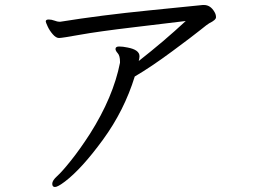

<svg xmlns="http://www.w3.org/2000/svg" viewBox="-20 -702 1040 768"><path d="M163 -616Q163 -613 170.5 -596.5Q178 -580 191 -565Q204 -550 216 -550Q228 -550 300 -563Q372 -576 515 -593Q658 -610 723 -618Q637 -538 535 -458Q538 -470 538 -477Q538 -503 490 -512Q471 -516 456.5 -516Q442 -516 442 -506Q442 -499 451 -489Q460 -479 460 -455V-451Q433 -314 340 -167Q300 -105 264 -60Q228 -15 208.5 2.5Q189 20 189 33Q189 46 200 46Q211 46 240 24Q307 -27 392 -143.5Q477 -260 519 -396Q584 -434 668.5 -496.5Q753 -559 782 -582.5Q811 -606 817 -609Q844 -622 844 -633Q844 -644 838 -654Q822 -682 796 -682H791Q773 -680 577.5 -660.5Q382 -641 221 -615H217Q210 -615 198 -619.5Q186 -624 174.5 -624Q163 -624 163 -616Z"/></svg>

Font: LXGW WenKai Mono TC
Style: Regular
Weight: 400
Designer: LXGW / Fontworks Inc.
Foundry: LXGW / Fontworks Inc.
Version: Version 1.330